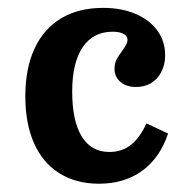

<svg xmlns="http://www.w3.org/2000/svg" viewBox="-20 -448 470 480"><path d="M43.3 -207.2Q43.3 -277 66.4 -326.6Q89.4 -376.2 132.9 -402.3Q176.4 -428.3 237.9 -428.3Q283.4 -428.3 318.6 -413.4Q353.8 -398.4 373.3 -371.7Q392.8 -345 392.8 -310.2Q392.8 -275.8 373.1 -253.2Q353.5 -230.6 320 -230.6Q295.8 -230.6 281.1 -243.2Q266.3 -255.9 266.3 -276Q266.3 -288.6 271.2 -298.6Q276.1 -308.5 285.1 -320.3Q291.8 -329.9 295.3 -336.2Q298.7 -342.5 298.7 -349.1Q298.7 -358.3 288.7 -363.5Q278.7 -368.7 261.5 -368.7Q212.8 -368.7 186.6 -329.8Q160.5 -290.9 160.5 -219.3Q160.5 -145.8 184.2 -107Q207.9 -68.1 253.5 -68.1Q284.6 -68.1 307.1 -85.7Q329.7 -103.3 346.1 -139.5L400.2 -114.2Q379.9 -53.2 335.3 -20.9Q290.7 11.3 227.7 11.3Q170.5 11.3 128.7 -14.7Q86.9 -40.8 65.1 -89.9Q43.3 -139.1 43.3 -207.2Z"/></svg>

Font: Playfair Micro SmCond SmLight
Style: Regular
Weight: 360
Width: 4
Designer: Claus Eggers Sørensen
Foundry: Claus Eggers Sørensen
Version: Version 2.100;Glyphs 3.2 (3219)